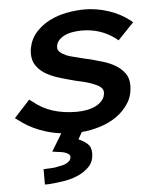

<svg xmlns="http://www.w3.org/2000/svg" viewBox="-52 -550 654 813"><g transform="rotate(-5 275.0 -144.0)"><path d="M106 153 120 152Q127 152 135.5 151.5Q144 151 154 150Q162 148 171.5 146.5Q181 145 189 143Q224 132 224 110Q224 100 208 93Q199 89 189 87.5Q179 86 170 85L149 82L194 8Q145 2 99 -16.5Q53 -35 15 -65L4 -73L71 -146L83 -137Q122 -105 167.5 -91Q213 -77 267 -77Q289 -77 310.5 -81Q332 -85 349.5 -94Q367 -103 378 -117Q389 -131 389 -150Q389 -172 352 -186Q342 -191 330.5 -194Q319 -197 307 -201Q293 -204 280 -207Q267 -210 253 -214Q226 -221 198 -230Q170 -239 147 -253Q124 -267 109.5 -288Q95 -309 95 -339Q95 -345 95.5 -351Q96 -357 97 -362Q105 -402 130 -429.5Q155 -457 188.5 -474Q222 -491 261.5 -498.5Q301 -506 338 -506Q388 -506 438.5 -489.5Q489 -473 527 -443L538 -434L470 -363L459 -372Q398 -418 318 -418Q298 -418 278 -414.5Q258 -411 242.5 -403Q227 -395 217.5 -383Q208 -371 208 -354Q208 -335 245 -319Q255 -315 266.5 -312Q278 -309 291 -306Q304 -302 317.5 -299Q331 -296 345 -293Q371 -286 399 -277.5Q427 -269 450 -255Q473 -241 488 -220.5Q503 -200 503 -170Q503 -127 483 -95Q463 -63 431.5 -40.5Q400 -18 360 -5.5Q320 7 281 10L264 40Q284 48 300.5 62Q317 76 317 102Q317 139 295 161Q273 183 243 195Q214 207 181 211.5Q148 216 121 218H106Z"/></g></svg>

Font: Codetta
Style: Bold Italic
Weight: 700
Italic angle: -11°
Designer: Ulrich Proeller
Foundry: PROSA GmbH
Version: Version 2.00;September 29, 2018;FontCreator 11.5.0.2427 64-b